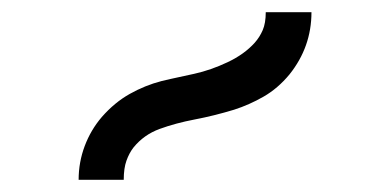

<svg xmlns="http://www.w3.org/2000/svg" viewBox="-20 -913 640 315"><path d="M109 -618Q109 -647 119 -673.5Q129 -700 147 -721Q168 -745 193 -759Q218 -773 245 -780Q248 -781 299 -792Q326 -798 353.5 -811Q381 -824 398 -843Q406 -852 411 -863.5Q416 -875 416 -893H491Q491 -836 455 -791Q436 -768 412.5 -754.5Q389 -741 364 -733Q331 -723 299.5 -717Q268 -711 242 -701.5Q216 -692 199 -671Q192 -662 187.5 -649.5Q183 -637 183 -618Z"/></svg>

Font: PlemolJP35 Console
Style: Regular
Weight: 400
Version: v2.0.3; ttfautohint (v1.8.4.7-5d5b-dirty) -l 6 -r 45 -G 200 